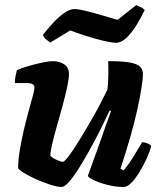

<svg xmlns="http://www.w3.org/2000/svg" viewBox="-20 -743 622 763"><path d="M225 0Q208 0 180 -9Q152 -18 123 -31Q94 -44 74 -56.5Q54 -69 52 -75Q52 -106 58.5 -145.5Q65 -185 74.5 -225.5Q84 -266 94 -302Q104 -338 110.5 -362.5Q117 -387 117 -393Q117 -405 108.5 -409Q100 -413 86 -413H39Q39 -427 42 -441.5Q45 -456 47 -464Q61 -471 89.5 -479.5Q118 -488 146.5 -494Q175 -500 189 -500Q216 -500 235 -487.5Q254 -475 254 -448Q254 -429 246.5 -395Q239 -361 228 -320.5Q217 -280 205.5 -240Q194 -200 187 -169Q180 -138 180 -124Q189 -115 205.5 -107.5Q222 -100 230 -100Q236 -100 253 -122.5Q270 -145 292 -180.5Q314 -216 337 -255.5Q360 -295 378.5 -330.5Q397 -366 407 -387Q410 -412 410.5 -444Q411 -476 410 -500Q467 -500 496.5 -494.5Q526 -489 537 -477.5Q548 -466 548 -448Q548 -413 527.5 -316Q507 -219 459 -73L470 -66Q481 -76 494.5 -96Q508 -116 521.5 -139Q535 -162 545 -178Q554 -178 566.5 -173Q579 -168 581 -163Q576 -142 563.5 -114.5Q551 -87 535 -60.5Q519 -34 502.5 -17Q486 0 471 0Q440 0 408 -8Q376 -16 354 -26.5Q332 -37 329 -44L377 -177Q390 -215 402 -248.5Q414 -282 421 -301L416 -304Q400 -270 379.5 -229Q359 -188 336.5 -147.5Q314 -107 293 -73.5Q272 -40 254 -20Q236 0 225 0ZM441 -573Q425 -573 393 -580.5Q361 -588 324.5 -599.5Q288 -611 259 -622L180 -574Q173 -579 163 -586.5Q153 -594 151 -605Q169 -628 190.5 -651.5Q212 -675 234.5 -691Q257 -707 276 -707Q292 -707 322 -699.5Q352 -692 386 -682Q420 -672 447 -664L522 -723Q527 -719 537 -715.5Q547 -712 555 -703Q541 -674 522.5 -643.5Q504 -613 483 -593Q462 -573 441 -573Z"/></svg>

Font: Texturina Black
Style: Italic
Weight: 900
Italic angle: -11°
Designer: Guillermo Torres Carreño
Foundry: Omnibus-Type
Version: Version 1.002; ttfautohint (v1.8.3)